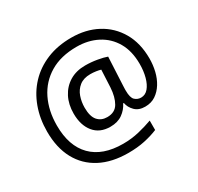

<svg xmlns="http://www.w3.org/2000/svg" viewBox="-168 -912 1235 1200"><g transform="rotate(-30 449.5 -312.5)"><path d="M841 -357Q841 -311 830.5 -267Q820 -223 798 -187.5Q776 -152 744 -130.5Q712 -109 668 -109Q622 -109 595.5 -135.5Q569 -162 563 -196H558Q540 -159 505 -134Q470 -109 417 -109Q341 -109 299.5 -160Q258 -211 258 -295Q258 -361 284 -411.5Q310 -462 357.5 -491Q405 -520 470 -520Q514 -520 556.5 -512.5Q599 -505 623 -496L613 -293Q612 -275 612 -267.5Q612 -260 612 -257Q612 -205 630.5 -188Q649 -171 674 -171Q705 -171 726.5 -196.5Q748 -222 759.5 -264.5Q771 -307 771 -358Q771 -451 733.5 -515.5Q696 -580 630.5 -614Q565 -648 482 -648Q368 -648 289.5 -601Q211 -554 170.5 -471.5Q130 -389 130 -283Q130 -135 208 -56Q286 23 433 23Q494 23 549.5 9.5Q605 -4 648 -20V48Q605 66 551.5 77.5Q498 89 433 89Q315 89 231 45Q147 1 102.5 -81.5Q58 -164 58 -280Q58 -373 87 -452.5Q116 -532 171 -590.5Q226 -649 304.5 -681.5Q383 -714 482 -714Q586 -714 667 -671Q748 -628 794.5 -548Q841 -468 841 -357ZM336 -293Q336 -229 361.5 -200Q387 -171 430 -171Q486 -171 510.5 -213Q535 -255 539 -322L545 -447Q532 -451 512 -454Q492 -457 471 -457Q422 -457 392 -433Q362 -409 349 -371.5Q336 -334 336 -293Z"/></g></svg>

Font: Noto IKEA Simplified Chinese
Style: Regular
Weight: 400
Designer: Monotype Design Team
Foundry: Monotype Imaging Inc.
Version: Version 1.100